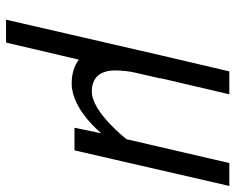

<svg xmlns="http://www.w3.org/2000/svg" viewBox="-90 -450 761 620"><g transform="rotate(90 290.0 -139.5)"><path d="M117 221 172 -14C191 0 216 9 249 9C334 9 410 -87 410 -87L392 0H465L580 -500H506L429 -168C429 -168 342 -56 275 -56C229 -56 207 -84 207 -131C207 -150 209 -176 215 -200L233 -278H232L284 -500H210L158 -278L43 221Z"/></g></svg>

Font: RazerF5
Style: Italic
Weight: 400
Foundry: Razer Inc.
Version: Version 2